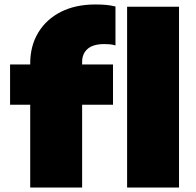

<svg xmlns="http://www.w3.org/2000/svg" viewBox="-20 -838 878 858"><path d="M115 0V-370H25V-550H115V-554Q115 -633 151 -692.5Q187 -752 252.2 -785Q317.5 -818 406 -818Q434 -818 453.5 -816.2Q473 -814.5 496 -809V-635Q482.5 -639 470.8 -640Q459 -641 446 -641Q396.5 -641 371.8 -619.8Q347 -598.5 347 -561V-550H485V-370H347V0ZM548 0V-808H780V0Z"/></svg>

Font: Encode Sans Expanded Black
Style: Regular
Weight: 900
Width: 7
Designer: Multiple Designers
Foundry: Impallari Type
Version: Version 3.000; ttfautohint (v1.8.3) -l 8 -r 50 -G 200 -x 14 